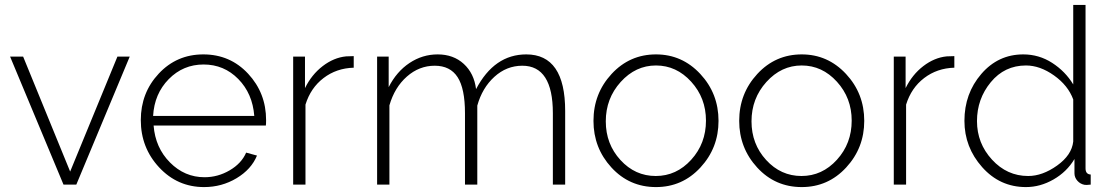

<svg xmlns="http://www.w3.org/2000/svg" viewBox="-20 -750 4511 780"><path d="M238 0 21 -520H74L265 -53L457 -520H507L290 0Z M809 10Q701 10 626.5 -70Q552 -150 552 -262Q552 -373 625 -451Q698 -529 806 -529Q915 -529 988 -450.5Q1061 -372 1061 -262Q1061 -245 1060 -240H604Q611 -150 670.5 -90Q730 -30 811 -30Q865 -30 913 -58Q961 -86 980 -130L1024 -118Q1001 -62 941 -26Q881 10 809 10ZM602 -279H1013Q1006 -370 948 -429Q890 -488 807 -488Q724 -488 665.5 -428.5Q607 -369 602 -279Z M1417 -475Q1347 -473 1294.5 -433Q1242 -393 1221 -325V0H1171V-520H1219V-392Q1246 -447 1291 -481.5Q1336 -516 1386 -521Q1399 -522 1417 -522Z M2276 0H2226V-290Q2226 -483 2102 -483Q2038 -483 1988.5 -438Q1939 -393 1919 -321V0H1869V-290Q1869 -390 1839 -436.5Q1809 -483 1746 -483Q1683 -483 1633 -439Q1583 -395 1562 -322V0H1512V-520H1559V-396Q1591 -459 1643.5 -494Q1696 -529 1758 -529Q1822 -529 1864 -490.5Q1906 -452 1914 -388Q1988 -529 2118 -529Q2276 -529 2276 -299Z M2391 -259Q2391 -370 2464.5 -449.5Q2538 -529 2645 -529Q2751 -529 2825 -449.5Q2899 -370 2899 -259Q2899 -149 2825.5 -69.5Q2752 10 2645 10Q2537 10 2464 -69.5Q2391 -149 2391 -259ZM2848 -260Q2848 -352 2788 -418Q2728 -484 2645 -484Q2562 -484 2501.5 -417Q2441 -350 2441 -257Q2441 -165 2500.5 -100Q2560 -35 2644 -35Q2728 -35 2788 -101Q2848 -167 2848 -260Z M2983 -259Q2983 -370 3056.5 -449.5Q3130 -529 3237 -529Q3343 -529 3417 -449.5Q3491 -370 3491 -259Q3491 -149 3417.5 -69.5Q3344 10 3237 10Q3129 10 3056 -69.5Q2983 -149 2983 -259ZM3440 -260Q3440 -352 3380 -418Q3320 -484 3237 -484Q3154 -484 3093.5 -417Q3033 -350 3033 -257Q3033 -165 3092.5 -100Q3152 -35 3236 -35Q3320 -35 3380 -101Q3440 -167 3440 -260Z M3857 -475Q3787 -473 3734.5 -433Q3682 -393 3661 -325V0H3611V-520H3659V-392Q3686 -447 3731 -481.5Q3776 -516 3826 -521Q3839 -522 3857 -522Z M3898 -259Q3898 -370 3966.5 -449.5Q4035 -529 4137 -529Q4201 -529 4254.5 -494.5Q4308 -460 4340 -407V-730H4390V-66Q4390 -42 4411 -41V0Q4392 2 4387 1Q4369 -2 4357 -15.5Q4345 -29 4345 -46V-104Q4314 -52 4260 -21Q4206 10 4148 10Q4042 10 3970 -71Q3898 -152 3898 -259ZM4340 -175V-346Q4319 -403 4262 -443.5Q4205 -484 4148 -484Q4061 -484 4005 -416Q3949 -348 3949 -258Q3949 -168 4010 -101.5Q4071 -35 4157 -35Q4215 -35 4274.5 -77.5Q4334 -120 4340 -175Z"/></svg>

Font: Raleway-v4020 Light
Style: Regular
Weight: 300
Designer: Matt McInerney, Pablo Impallari, Rodrigo Fuenzalida
Foundry: Matt McInerney, Pablo Impallari, Rodrigo Fuenzalida
Version: Version 4.020;PS 004.020;hotconv 1.0.88;makeotf.lib2.5.64775